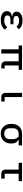

<svg xmlns="http://www.w3.org/2000/svg" viewBox="2194 -2792 611 5040"><g transform="rotate(90 2500.0 -272.5)"><path d="M272 -149Q272 -205 309 -238.5Q346 -272 416 -282V-286Q353 -294 319.5 -323.5Q286 -353 286 -402Q286 -447 313 -482.5Q340 -518 391.5 -538Q443 -558 514 -558Q673 -558 751 -461L681 -398Q656 -432 615 -450Q574 -468 519 -468Q460 -468 429.5 -448.5Q399 -429 399 -399V-387Q399 -357 425.5 -338.5Q452 -320 498 -320H618V-240H491Q440 -240 413 -222Q386 -204 386 -169V-157Q386 -78 520 -78Q637 -78 694 -156L759 -93Q681 13 508 13Q396 13 334 -31Q272 -75 272 -149Z M1276 0V-456H1174V-545H1814V-456H1699V-89H1777V0H1713Q1654 0 1622 -31Q1590 -62 1590 -116V-456H1385V0Z M2534 0Q2478 0 2448.5 -30.5Q2419 -61 2419 -115V-545H2528V-89H2646V0Z M3232 -267Q3232 -396 3301.5 -470.5Q3371 -545 3497 -545H3798V-456H3649V-449Q3701 -423 3724.5 -378.5Q3748 -334 3748 -262Q3748 -180 3716.5 -118Q3685 -56 3626.5 -21.5Q3568 13 3490 13Q3412 13 3353.5 -21.5Q3295 -56 3263.5 -119.5Q3232 -183 3232 -267ZM3633 -227V-308Q3633 -357 3616 -392Q3599 -427 3562 -456H3497Q3426 -456 3386.5 -418.5Q3347 -381 3347 -308V-227Q3347 -155 3386 -116.5Q3425 -78 3490 -78Q3556 -78 3594.5 -116.5Q3633 -155 3633 -227Z M4547 0Q4491 0 4461.5 -30.5Q4432 -61 4432 -115V-456H4254V-545H4735V-456H4541V-89H4669V0Z"/></g></svg>

Font: IBM Plex Sans JP Medium
Style: Regular
Weight: 500
Designer: Mike Abbink; Paul van der Laan; Pieter van Rosmalen; Wujin Sim; Yejin Wi; Jinhee Kim; Boomi Park; Yona Kim; Kichan Ma
Foundry: Sandoll Inc.
Version: Version 1.001